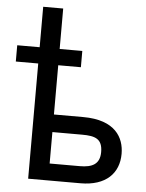

<svg xmlns="http://www.w3.org/2000/svg" viewBox="-55 -826 661 870"><g transform="rotate(5 276.0 -391.0)"><path d="M197 -300V-524H300V-598H197V-782H106V-598H4V-524H106V0H344C460 0 518 -61 518 -149C518 -222 477 -300 330 -300ZM197 -77V-220H332C392 -220 425 -209 425 -149C425 -94 391 -77 334 -77Z"/></g></svg>

Font: Hibana SubMedium
Style: Regular
Weight: 500
Width: 6
Designer: pygmalion
Foundry: ybstudio
Version: Version 0.930;hotconv 1.0.109;makeotfexe 2.5.65596